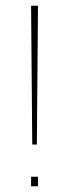

<svg xmlns="http://www.w3.org/2000/svg" viewBox="-20 -647 240 667"><path d="M88 -627H112L108 -145H92ZM112 -33V0H88V-33Z"/></svg>

Font: Blinker Thin
Style: Regular
Weight: 100
Designer: Juergen Huber
Foundry: supertype
Version: Version 1.017;hotconv 1.0.117;makeotfexe 2.5.65602